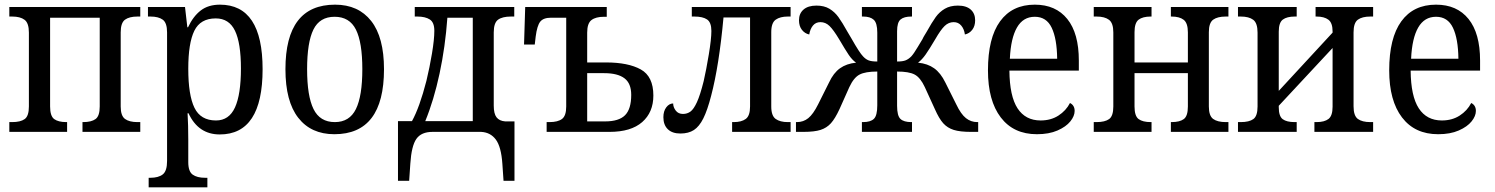

<svg xmlns="http://www.w3.org/2000/svg" viewBox="-20 -566 6416 824"><path d="M20 -42H32Q68 -42 86 -55Q104 -68 104 -109V-426Q104 -467 85.5 -481Q67 -495 32 -495H20V-536H582V-495H570Q535 -495 516.5 -481.5Q498 -468 498 -427V-109Q498 -69 516.5 -55.5Q535 -42 570 -42H582V0H334V-42H337Q372 -42 390 -55Q408 -68 408 -109V-490H195V-109Q195 -68 212.5 -55Q230 -42 265 -42H268V0H20Z M618 197H625Q660 197 678.5 182.5Q697 168 697 125V-427Q697 -468 678.5 -481.5Q660 -495 626 -495H615V-536H774L784 -449H787Q809 -496 841.5 -521Q874 -546 924 -546Q1107 -546 1107 -269Q1107 11 923 11Q831 11 789 -80H785Q788 -29 788 34V130Q788 170 807 183.5Q826 197 860 197H870V238H618ZM1014 -272Q1014 -381 988.5 -434Q963 -487 906 -487Q840 -487 814 -434Q788 -381 788 -271Q788 -158 814.5 -103.5Q841 -49 907 -49Q963 -49 988.5 -105Q1014 -161 1014 -272Z M1205 -269Q1205 -546 1418 -546Q1518 -546 1573 -476Q1628 -406 1628 -269Q1628 10 1415 10Q1315 10 1260 -60.5Q1205 -131 1205 -269ZM1535 -269Q1535 -384 1507.5 -439Q1480 -494 1416 -494Q1352 -494 1325 -439Q1298 -384 1298 -269Q1298 -154 1325.5 -98Q1353 -42 1417 -42Q1480 -42 1507.5 -98Q1535 -154 1535 -269Z M1688 -46H1748Q1781 -106 1810 -219Q1824 -277 1834 -337Q1844 -397 1844 -434Q1844 -470 1824.5 -482.5Q1805 -495 1771 -495H1760V-536H2187V-495H2173Q2136 -495 2117.5 -481.5Q2099 -468 2099 -427V-113Q2099 -78 2111 -62.5Q2123 -47 2148 -45H2188V210H2141L2136 137Q2131 64 2108 33Q2085 2 2045 0H1836Q1788 0 1767 30Q1746 60 1741 136L1736 210H1688ZM2009 -46V-490H1900Q1891 -365 1866.5 -250.5Q1842 -136 1805 -46Z M2326 -42H2338Q2374 -42 2392 -55.5Q2410 -69 2410 -109V-490H2345Q2312 -490 2298.5 -473Q2285 -456 2279 -409L2275 -375H2229L2234 -536H2584V-494H2572Q2537 -494 2518.5 -480Q2500 -466 2500 -426V-298H2581Q2676 -298 2730 -268Q2784 -238 2784 -156Q2784 -84 2736 -42Q2688 0 2596 0H2326ZM2577 -45Q2636 -45 2662.5 -71.5Q2689 -98 2689 -159Q2689 -208 2660 -230Q2631 -252 2573 -252H2500V-45Z M2827 -63Q2827 -89 2839.5 -105.5Q2852 -122 2869 -122Q2869 -106 2880 -91.5Q2891 -77 2911 -77Q2929 -77 2943 -87Q2957 -97 2971 -127.5Q2985 -158 3000 -218Q3011 -266 3022 -332.5Q3033 -399 3033 -433Q3033 -470 3014.5 -482.5Q2996 -495 2960 -495H2949V-536H3373V-495H3361Q3328 -495 3309 -481.5Q3290 -468 3290 -428V-109Q3290 -69 3309 -55.5Q3328 -42 3361 -42H3373V0H3122V-42H3129Q3162 -42 3180.5 -55.5Q3199 -69 3199 -109V-491H3085Q3066 -284 3032 -155Q3016 -93 2998.5 -58Q2981 -23 2958 -8Q2935 7 2900 7Q2865 7 2846 -11.5Q2827 -30 2827 -63Z M3396 -42H3400Q3428 -42 3449 -59Q3470 -76 3491 -118L3538 -212Q3557 -253 3585 -273Q3613 -293 3654 -297Q3637 -309 3622.5 -330.5Q3608 -352 3581 -398Q3557 -438 3540 -454.5Q3523 -471 3501 -471Q3481 -471 3469 -456.5Q3457 -442 3453 -418Q3434 -422 3421.5 -438Q3409 -454 3409 -479Q3409 -508 3428.5 -525Q3448 -542 3484 -542Q3517 -542 3539.5 -528.5Q3562 -515 3578 -493Q3594 -471 3618 -428Q3624 -419 3634 -401Q3669 -339 3684 -324Q3695 -312 3707.5 -307Q3720 -302 3745 -302V-426Q3745 -467 3730 -481Q3715 -495 3684 -495H3679V-536H3894V-495H3891Q3860 -495 3845 -482.5Q3830 -470 3830 -432V-302Q3854 -302 3866.5 -307Q3879 -312 3891 -324Q3902 -336 3918.5 -364Q3935 -392 3939 -398Q3943 -407 3947.5 -414Q3952 -421 3956 -428Q3980 -471 3996 -493Q4012 -515 4035 -528.5Q4058 -542 4091 -542Q4127 -542 4146 -525Q4165 -508 4165 -479Q4165 -454 4152.5 -438Q4140 -422 4121 -418Q4118 -441 4105.5 -456Q4093 -471 4073 -471Q4051 -471 4034 -454.5Q4017 -438 3994 -398Q3968 -354 3952.5 -332Q3937 -310 3920 -297Q3961 -293 3989 -273Q4017 -253 4037 -212L4084 -118Q4104 -76 4125.5 -59Q4147 -42 4174 -42H4178V0H4147Q4100 0 4073 -8.5Q4046 -17 4028 -37Q4010 -57 3992 -98L3949 -192Q3930 -233 3905.5 -246Q3881 -259 3830 -259V-112Q3830 -69 3844.5 -55.5Q3859 -42 3891 -42H3894V0H3679V-42H3684Q3716 -42 3730.5 -56Q3745 -70 3745 -114V-259Q3694 -259 3669 -246Q3644 -233 3625 -192L3583 -98Q3564 -57 3546 -37Q3528 -17 3501.5 -8.5Q3475 0 3428 0H3396Z M4220 -264Q4220 -403 4272 -474.5Q4324 -546 4421 -546Q4511 -546 4560.5 -484.5Q4610 -423 4610 -306V-263H4312Q4313 -153 4347 -101Q4381 -49 4446 -49Q4490 -49 4522.5 -70Q4555 -91 4572 -124Q4592 -114 4592 -90Q4592 -68 4573.5 -45Q4555 -22 4518.5 -6Q4482 10 4430 10Q4330 10 4275 -62Q4220 -134 4220 -264ZM4517 -314Q4516 -400 4493.5 -447Q4471 -494 4421 -494Q4371 -494 4344.5 -448Q4318 -402 4314 -314Z M4674 -42H4686Q4722 -42 4740 -55Q4758 -68 4758 -109V-427Q4758 -467 4739.5 -481Q4721 -495 4686 -495H4674V-536H4922V-495H4919Q4884 -495 4866.5 -481.5Q4849 -468 4849 -428V-298H5078V-427Q5078 -467 5060 -481Q5042 -495 5008 -495H5005V-536H5252V-495H5241Q5205 -495 5186.5 -481.5Q5168 -468 5168 -428V-109Q5168 -69 5186.5 -55.5Q5205 -42 5241 -42H5252V0H5005V-42H5008Q5043 -42 5060.5 -55Q5078 -68 5078 -109V-252H4849V-109Q4849 -68 4866.5 -55Q4884 -42 4919 -42H4922V0H4674Z M5293 -42H5305Q5341 -42 5359 -55Q5377 -68 5377 -109V-426Q5377 -467 5358.5 -481Q5340 -495 5305 -495H5293V-536H5545V-495H5537Q5503 -495 5485.5 -482Q5468 -469 5468 -430V-176L5699 -426V-431Q5699 -468 5681 -481.5Q5663 -495 5630 -495H5626V-536H5873V-495H5861Q5826 -495 5807.5 -481.5Q5789 -468 5789 -427V-110Q5789 -69 5807.5 -55.5Q5826 -42 5861 -42H5873V0H5621V-42H5630Q5664 -42 5681.5 -55.5Q5699 -69 5699 -108V-360L5468 -112V-106Q5468 -67 5485 -54.5Q5502 -42 5536 -42H5545V0H5293Z M5942 -264Q5942 -403 5994 -474.5Q6046 -546 6143 -546Q6233 -546 6282.5 -484.5Q6332 -423 6332 -306V-263H6034Q6035 -153 6069 -101Q6103 -49 6168 -49Q6212 -49 6244.5 -70Q6277 -91 6294 -124Q6314 -114 6314 -90Q6314 -68 6295.5 -45Q6277 -22 6240.5 -6Q6204 10 6152 10Q6052 10 5997 -62Q5942 -134 5942 -264ZM6239 -314Q6238 -400 6215.5 -447Q6193 -494 6143 -494Q6093 -494 6066.5 -448Q6040 -402 6036 -314Z"/></svg>

Font: Noto Serif Narrow
Style: Regular
Weight: 400
Width: 4
Designer: Monotype Design Team
Foundry: Monotype Imaging Inc.
Version: Version 1.001